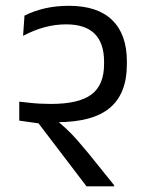

<svg xmlns="http://www.w3.org/2000/svg" viewBox="-20 -658 524 678"><path d="M48 -232 116 -222.5 285.5 0H383V-4L291.5 -117.5Q271 -142.5 252.8 -163.2Q234.5 -184 213.2 -204Q192 -224 162.5 -247L153.5 -270.5L48 -299ZM48 -299 123 -230Q139 -228 151.5 -227.2Q164 -226.5 180.5 -226.5Q307.5 -226.5 367.8 -277Q428 -327.5 428 -430.5V-441.5Q428 -536.5 376.2 -587Q324.5 -637.5 223.5 -637.5Q178.5 -637.5 139.8 -628.8Q101 -620 66.5 -603L61.5 -531.5Q100.5 -552 138 -562Q175.5 -572 213.5 -572Q281 -572 314.2 -538.8Q347.5 -505.5 347.5 -440.5V-432Q347.5 -357.5 302.8 -324.2Q258 -291 160 -291Q140 -291 121.2 -292Q102.5 -293 84.5 -295Q66.5 -297 48 -299Z"/></svg>

Font: Anek Devanagari Medium
Style: Regular
Weight: 400
Version: Version 1.003